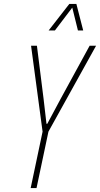

<svg xmlns="http://www.w3.org/2000/svg" viewBox="-20 -963 512 983"><path d="M137 0 198 -289 139 -729H169L203 -458L218 -329H222L291 -458L439 -729H472L228 -289L167 0ZM229 -807 335 -943H371L406 -807H379L350 -924L261 -807Z"/></svg>

Font: Hubot Sans Condensed ExtraLight
Style: Italic
Weight: 200
Width: 3
Italic angle: -12.0243°
Designer: Deni Anggara
Foundry: GitHub, Inc., Subsidiary of Microsoft Corporation
Version: Version 2.000